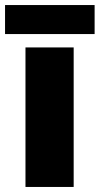

<svg xmlns="http://www.w3.org/2000/svg" viewBox="-34 -741 395 761"><path d="M258 0H67V-553H258ZM341 -721V-606H-14V-721Z"/></svg>

Font: Noto Sans Arabic Blk
Style: Regular
Weight: 900
Designer: Monotype Design Team, Nadine Chahine, Nizar Qandah and Khaled Hosny
Foundry: Monotype Imaging Inc.
Version: Version 2.012; ttfautohint (v1.8.4.7-5d5b)